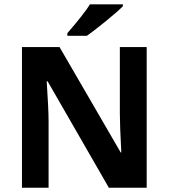

<svg xmlns="http://www.w3.org/2000/svg" viewBox="-20 -885 795 905"><path d="M671.4 0H493.2L204.6 -501.5H200.2Q209 -368.7 209 -312V0H83.5V-663.1H260.7L548.8 -166.5H551.8Q544.9 -295.9 544.9 -349.1V-663.1H671.4ZM297.4 -716.3V-728.5Q375.5 -818.8 404.3 -864.7H559.1V-855.5Q535.6 -831.5 478.8 -785.2Q421.9 -738.8 389.6 -716.3Z"/></svg>

Font: Bpm'online Open Sans
Style: Bold
Weight: 700
Foundry: Ascender Corporation
Version: Version 1.10